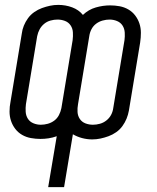

<svg xmlns="http://www.w3.org/2000/svg" viewBox="-20 -560 640 785"><path d="M177 205 212 -3Q195 3 178.5 5.5Q162 8 145 8Q126 8 106.5 4.5Q87 1 70.5 -8.5Q54 -18 42.5 -33Q31 -48 25 -66Q19 -84 19 -104Q19 -124 23 -144L69 -422Q71 -439 77.5 -455Q84 -471 94.5 -485.5Q105 -500 120 -510.5Q135 -521 151.5 -527Q168 -533 184.5 -536.5Q201 -540 218 -540Q248 -540 275 -530Q302 -520 319 -499Q342 -521 371.5 -529.5Q401 -538 430 -538Q450 -538 469 -534.5Q488 -531 504.5 -521.5Q521 -512 532.5 -497Q544 -482 550 -464Q556 -446 556 -426Q556 -406 553 -386L507 -108Q504 -91 497.5 -75Q491 -59 480.5 -44.5Q470 -30 455 -19.5Q440 -9 423.5 -3Q407 3 390.5 6.5Q374 10 357 10Q336 10 315.5 4.5Q295 -1 278 -11L242 205ZM147 -50Q161 -50 175.5 -54Q190 -58 202 -67Q214 -76 221 -89.5Q228 -103 231 -118L277 -396Q279 -412 278 -428Q277 -444 268.5 -456.5Q260 -469 245.5 -474.5Q231 -480 215 -480Q201 -480 186.5 -476Q172 -472 160.5 -462.5Q149 -453 142 -440Q135 -427 132 -412L86 -134Q84 -119 85 -103Q86 -87 94 -74.5Q102 -62 116.5 -56Q131 -50 147 -50ZM360 -50Q374 -50 388.5 -54Q403 -58 415 -67.5Q427 -77 434 -90Q441 -103 443 -118L489 -396Q491 -411 490 -427Q489 -443 481 -455.5Q473 -468 458.5 -474Q444 -480 428 -480Q414 -480 399.5 -476Q385 -472 373 -463Q361 -454 354 -440.5Q347 -427 345 -412L299 -134Q296 -118 297 -102Q298 -86 306.5 -73.5Q315 -61 329.5 -55.5Q344 -50 360 -50Z"/></svg>

Font: Iosevka Curly LtExObl
Style: Regular
Weight: 300
Width: 7
Italic angle: -9°
Monospace: yes
Designer: Belleve Invis
Foundry: Belleve Invis
Version: Version 11.1.0; ttfautohint (v1.8.3)